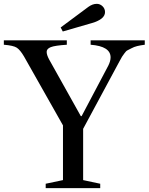

<svg xmlns="http://www.w3.org/2000/svg" viewBox="-28 -980 774 1000"><path d="M210 0V-23L300 -42V-327L97 -686Q77 -720 59.5 -731.5Q42 -743 -8 -747V-770H320V-747Q258 -743 236.5 -734.5Q215 -726 215 -710Q215 -694 228 -670L393 -375H397L536 -638Q548 -662 548 -681Q548 -739 444 -747V-770H726V-747Q703 -744 686.5 -740Q670 -736 656.5 -728.5Q643 -721 636 -718Q629 -715 619.5 -701.5Q610 -688 607.5 -684.5Q605 -681 594.5 -661Q584 -641 581 -636L405 -309V-42L494 -23V0ZM299 -816 288 -837 432 -944Q454 -960 476 -960Q493 -960 506 -947.5Q519 -935 519 -917Q519 -880 451 -860Z"/></svg>

Font: Libre Caslon Text
Style: Regular
Weight: 400
Designer: Pablo Impallari, Rodrigo Fuenzalida
Foundry: Pablo Impallari, Rodrigo Fuenzalida
Version: Version 1.002